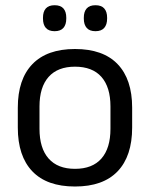

<svg xmlns="http://www.w3.org/2000/svg" viewBox="-20 -684 560 717"><path d="M260 12.5Q155 12.5 100.8 -44.2Q46.5 -101 46.5 -207.5V-282Q46.5 -388 101 -444.5Q155.5 -501 260 -501Q365 -501 419.2 -444.5Q473.5 -388 473.5 -282V-207.5Q473.5 -101 419.2 -44.2Q365 12.5 260 12.5ZM260 -53.5Q325 -53.5 358.8 -92Q392.5 -130.5 392.5 -203V-286.5Q392.5 -358.5 358.8 -396.8Q325 -435 260 -435Q195.5 -435 161.5 -396.8Q127.5 -358.5 127.5 -286.5V-203Q127.5 -130.5 161.5 -92Q195.5 -53.5 260 -53.5ZM184 -567.5Q162 -567.5 151.2 -579.8Q140.5 -592 140.5 -614.5V-618Q140.5 -640.5 151.2 -652.5Q162 -664.5 184 -664.5Q206 -664.5 216.8 -652.5Q227.5 -640.5 227.5 -618V-614.5Q227.5 -592 216.8 -579.8Q206 -567.5 184 -567.5ZM336.5 -567.5Q314.5 -567.5 303.8 -579.8Q293 -592 293 -614.5V-618Q293 -640.5 303.8 -652.5Q314.5 -664.5 336.5 -664.5Q358.5 -664.5 369.2 -652.5Q380 -640.5 380 -618V-614.5Q380 -592 369.2 -579.8Q358.5 -567.5 336.5 -567.5Z"/></svg>

Font: Anek Devanagari Medium
Style: Regular
Weight: 400
Version: Version 1.003